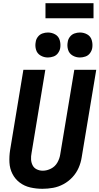

<svg xmlns="http://www.w3.org/2000/svg" viewBox="-20 -1171 621 1199"><path d="M245 8Q278 8 311.5 2Q345 -4 376.5 -21Q408 -38 432.5 -64.5Q457 -91 471 -123Q485 -155 490 -188L581 -735H444L356 -206Q352 -180 338 -155.5Q324 -131 298.5 -118Q273 -105 247 -105Q227 -105 209.5 -113.5Q192 -122 183.5 -139Q175 -156 174 -175.5Q173 -195 177 -215L263 -735H126L43 -233Q37 -194 39 -156Q41 -118 57.5 -85.5Q74 -53 103 -31Q132 -9 169 -0.5Q206 8 245 8ZM479 -812Q496 -812 513.5 -818Q531 -824 542 -839Q553 -854 556 -871Q560 -896 553 -920Q546 -944 525 -956Q504 -968 479 -968Q462 -968 445 -962Q428 -956 416.5 -941Q405 -926 403 -909Q398 -884 405 -860.5Q412 -837 433 -824.5Q454 -812 479 -812ZM279 -812Q296 -812 313.5 -818Q331 -824 342 -839Q353 -854 356 -871Q360 -896 353 -920Q346 -944 325 -956Q304 -968 279 -968Q262 -968 245 -962Q228 -956 216.5 -941Q205 -926 203 -909Q198 -884 205 -860.5Q212 -837 233 -824.5Q254 -812 279 -812ZM264 -1057H564V-1151H264Z"/></svg>

Font: Iosevka Sparkle Extrabold
Style: Italic
Weight: 800
Italic angle: -9°
Designer: Belleve Invis
Foundry: Belleve Invis
Version: Version 4.5.0; ttfautohint (v1.8.3)